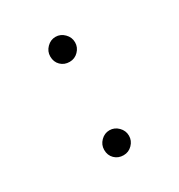

<svg xmlns="http://www.w3.org/2000/svg" viewBox="-93 -393 428 459"><g transform="rotate(-30 121.0 -163.5)"><path d="M86.9 -292Q86.9 -306.2 97.2 -316.4Q107.4 -326.7 121.1 -326.7Q134.8 -326.7 145 -316.4Q155.3 -306.2 155.3 -292Q155.3 -278.3 145.3 -268.1Q135.3 -257.8 121.1 -257.8Q106.4 -257.8 96.7 -267.3Q86.9 -276.9 86.9 -292ZM86.9 -34.2Q86.9 -48.3 97.2 -58.6Q107.4 -68.8 121.1 -68.8Q134.8 -68.8 145 -58.6Q155.3 -48.3 155.3 -34.2Q155.3 -20.5 145.3 -10.3Q135.3 0 121.1 0Q106.4 0 96.7 -9.5Q86.9 -19 86.9 -34.2Z"/></g></svg>

Font: Vazirmatn RD FD Thin
Style: Regular
Weight: 100
Designer: Saber Rastikerdar
Foundry: Saber Rastikerdar
Version: Version 33.003